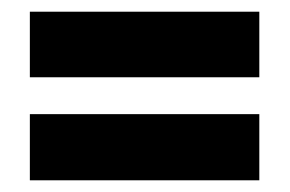

<svg xmlns="http://www.w3.org/2000/svg" viewBox="-20 -440 495 328"><path d="M31 -308V-420H423V-308ZM31 -132V-245H423V-132Z"/></svg>

Font: Kanit SemiBold
Style: Regular
Weight: 600
Designer: Katatrad Team
Foundry: CadsonDemak
Version: Version 2.000; ttfautohint (v1.8.3)